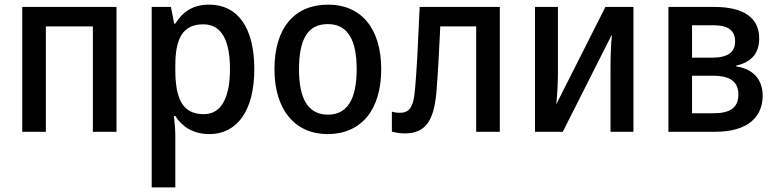

<svg xmlns="http://www.w3.org/2000/svg" viewBox="-20 -569 3353 829"><path d="M76 0H178V-455H381V0H483V-539H76Z M635 240H737V15C737 -8 734 -41 731 -68H737C766 -23 813 10 884 10C1002 10 1078 -89 1078 -270C1078 -455 1003 -549 883 -549C812 -549 768 -517 737 -467H732L718 -539H635ZM860 -76C769 -76 737 -141 737 -268V-287C737 -407 772 -464 858 -464C937 -464 973 -394 973 -271C973 -148 936 -76 860 -76Z M1394 10C1540 10 1626 -95 1626 -270C1626 -449 1537 -549 1397 -549C1250 -549 1165 -447 1165 -270C1165 -95 1254 10 1394 10ZM1396 -74C1309 -74 1271 -144 1271 -270C1271 -398 1308 -465 1395 -465C1481 -465 1520 -398 1520 -270C1520 -143 1481 -74 1396 -74Z M1727 7C1814 7 1852 -42 1864 -167C1871 -253 1875 -329 1881 -455H2036V0H2138V-539H1792C1784 -358 1780 -278 1772 -183C1765 -104 1747 -82 1706 -82C1695 -82 1686 -83 1672 -87V-1C1689 4 1707 7 1727 7Z M2290 0H2410L2620 -416H2622C2618 -382 2616 -323 2616 -282V0H2715V-539H2594L2383 -121H2382C2386 -156 2389 -216 2389 -253V-539H2290Z M2866 0H3068C3210 0 3273 -65 3273 -156C3273 -226 3231 -272 3159 -282V-286C3225 -300 3258 -340 3258 -403C3258 -495 3187 -539 3065 -539H2866ZM2968 -320V-460H3061C3124 -460 3154 -437 3154 -390C3154 -343 3122 -320 3054 -320ZM2968 -80V-242H3058C3133 -242 3168 -216 3168 -161C3168 -105 3134 -80 3061 -80Z"/></svg>

Font: Noto Sans SemiCondensed Medium
Style: Regular
Weight: 500
Width: 4
Designer: Monotype Design Team
Foundry: Monotype Imaging Inc.
Version: Version 2.013